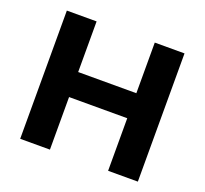

<svg xmlns="http://www.w3.org/2000/svg" viewBox="-121 -843 1050 985"><g transform="rotate(20 404.0 -350.0)"><path d="M562.9 0V-700H725.3V0ZM82.9 0V-700H245.3V0ZM233 -287V-423.6H574.7V-287Z"/></g></svg>

Font: Montserrat Alternates Thin
Style: Regular
Weight: 100
Designer: Julieta Ulanovsky
Foundry: Julieta Ulanovsky
Version: Version 9.000